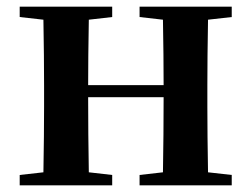

<svg xmlns="http://www.w3.org/2000/svg" viewBox="-20 -555 754 575"><path d="M603 -496Q601 -382 601 -300V-235Q601 -153 603 -39L674 -31V0H398V-31L468 -39Q470 -153 470 -264H244Q244 -153 246 -39L316 -31V0H39V-31L110 -39Q112 -153 112 -235V-300Q112 -382 110 -496L39 -504V-535H316V-504L246 -496Q244 -384 244 -300H470Q470 -386 468 -496L398 -504V-535H674V-504Z"/></svg>

Font: Source Han Serif JP
Style: Bold
Weight: 700
Designer: Ryoko NISHIZUKA  (kana & ideographs); Frank Grießhammer (Latin, Greek & Cyrillic); Wenlong ZHANG  (bopomofo); Sandoll Co
Foundry: Adobe Systems Incorporated
Version: Version 1.000;PS 1;hotconv 16.6.53;makeotf.lib2.5.65590